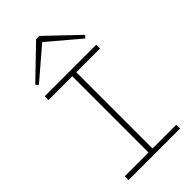

<svg xmlns="http://www.w3.org/2000/svg" viewBox="-287 -1033 1111 1111"><g transform="rotate(-45 268.0 -477.5)"><path d="M252 -18V-671H285V-18ZM57 0V-31H479V0ZM57 -655V-686H479V-655ZM80 -756 66 -772 256 -955H282L474 -772L460 -756L269 -918Z"/></g></svg>

Font: BioRhyme SemiExpanded ExtraLight
Style: Regular
Weight: 250
Width: 6
Designer: Aoife Mooney
Foundry: Aoife Mooney Type
Version: Version 1.600;gftools[0.9.33]